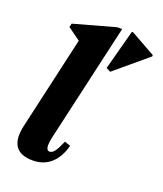

<svg xmlns="http://www.w3.org/2000/svg" viewBox="-144 -862 824 972"><g transform="rotate(20 268.5 -376.0)"><path d="M146.8 15.2Q80 15.2 54.5 -22.6Q29 -60.4 46.4 -135.6L174 -696.4L194.8 -609.2L91.6 -683.4L96.4 -703.2L319.6 -765H346.2L201 -129.4Q192.8 -91.8 195.7 -73.9Q198.6 -56 212.2 -56Q226.6 -56 239 -72.4Q251.4 -88.8 269 -130.2L300.8 -119.2Q283.4 -54 244.3 -19.4Q205.2 15.2 146.8 15.2ZM363 -541 339.6 -553 397.2 -768.4H404.2L536.8 -694V-687Z"/></g></svg>

Font: Platypi Light
Style: Italic
Weight: 300
Italic angle: -13°
Designer: David Sargent
Foundry: Bolt Cutter Type
Version: Version 1.200